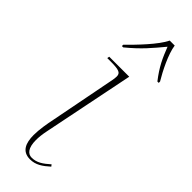

<svg xmlns="http://www.w3.org/2000/svg" viewBox="-259 -786 815 815"><g transform="rotate(45 148.5 -378.0)"><path d="M76 -614V-606H84C145 -656 174 -692 215 -741C234 -692 250 -656 289 -606H297V-614C274 -652 239 -721 233 -766H203C182 -721 115 -652 76 -614ZM140 10C174 10 198 -7 226 -32L220 -40C192 -15 170 0 140 0C118 0 100 -18 100 -66C100 -83 102 -102 107 -126L190 -536H70L68 -526H89C139 -526 152 -520 152 -499C152 -493 151 -487 150 -479L92 -181C85 -147 78 -108 78 -74C78 -27 92 10 140 10Z"/></g></svg>

Font: Noto Serif Display Thin
Style: Italic
Weight: 100
Italic angle: -12°
Designer: Monotype Design Team
Foundry: Monotype Imaging Inc.
Version: Version 2.009